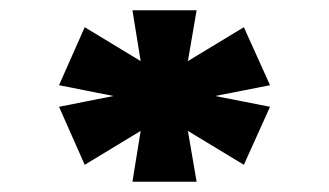

<svg xmlns="http://www.w3.org/2000/svg" viewBox="-20 -690 640 374"><path d="M363 -670H238L254 -571L145 -637L95 -524L201 -503L95 -482L145 -369L254 -435L238 -336H363L346 -435L455 -369L506 -482L399 -503L506 -524L455 -637L346 -571Z"/></svg>

Font: LT Wave Mono Black
Style: Regular
Weight: 900
Designer: Daniel Lyons
Version: Version 2.5 (Glyphs App)